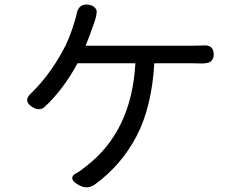

<svg xmlns="http://www.w3.org/2000/svg" viewBox="-20 -794 1040 833"><path d="M351.6 -595.7H815.4Q843.8 -595.7 859.4 -596.7Q907.2 -601.6 907.2 -557.6Q907.2 -545.9 902.8 -538.1Q898.4 -530.3 893.6 -526.4Q888.7 -522.5 877.4 -520.5Q866.2 -518.6 858.9 -518.6Q851.6 -518.6 836.4 -519Q821.3 -519.5 815.4 -519.5H649.4Q638.7 -331.1 572.8 -204.1Q506.8 -77.1 389.6 7.8Q355.5 30.3 318.4 6.8L310.5 2Q292 -10.7 293.5 -23.4Q294.9 -36.1 315.4 -44.9Q332 -54.7 350.6 -70.3Q550.8 -221.7 567.4 -519.5H316.4Q254.9 -406.2 174.8 -331.1Q152.3 -310.5 123 -328.1Q75.2 -355.5 118.2 -392.6Q193.4 -466.8 249 -567.4Q281.2 -623 304.7 -704.1Q305.7 -707 308.1 -715.3Q310.5 -723.6 311.5 -728.5Q319.3 -781.2 366.2 -773.4Q379.9 -770.5 387.2 -764.6Q394.5 -758.8 397.5 -752.9Q400.4 -747.1 398.9 -735.4Q397.5 -723.6 395.5 -716.8Q393.6 -710 388.7 -695.3Q367.2 -633.8 351.6 -595.7Z"/></svg>

Font: GenSenMaruGothic TW TTF Regular
Style: Regular
Weight: 400
Version: Version 1.301